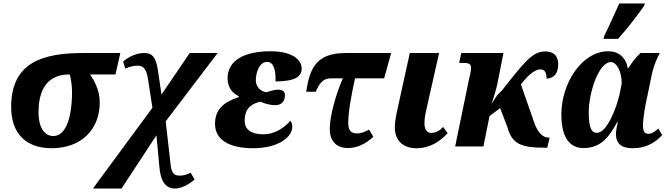

<svg xmlns="http://www.w3.org/2000/svg" viewBox="-20 -840 3823 1101"><path d="M276 10C447 10 552 -99 552 -252C552 -324 519 -381 496 -413H642L670 -536H460C226 -536 44 -484 44 -226C44 -81 123 10 276 10ZM286 -60C237 -60 201 -105 201 -197C201 -364 285 -413 376 -413H380C387 -389 393 -349 393 -316C393 -141 348 -60 286 -60Z M513 241H677L877 -64L894 116C900 198 929 241 984 241C1019 241 1062 219 1096 189L1073 150C1061 158 1033 167 1015 167C972 170 961 143 957 91L930 -144L1228 -536H1068L906 -298L890 -407C878 -503 861 -536 807 -536C763 -536 718 -515 686 -487L699 -446C719 -457 743 -462 761 -463C806 -467 821 -440 830 -378L854 -222Z M1432 10C1578 10 1656 -56 1656 -112C1656 -132 1650 -142 1645 -147C1612 -111 1561 -70 1489 -70C1423 -70 1383 -95 1383 -148C1383 -190 1395 -240 1474 -257C1491 -248 1525 -237 1559 -237C1594 -237 1614 -259 1614 -294C1614 -317 1598 -326 1574 -326C1553 -326 1528 -317 1506 -311C1477 -316 1447 -339 1447 -380C1447 -418 1464 -485 1512 -485C1550 -485 1562 -437 1560 -373C1676 -373 1710 -404 1710 -446C1710 -504 1646 -546 1531 -546C1375 -546 1285 -490 1285 -391C1285 -339 1312 -306 1350 -288L1349 -283C1269 -257 1213 -217 1213 -130C1213 -41 1290 10 1432 10Z M1974 9C2024 9 2075 -12 2121 -56L2096 -97C2073 -83 2050 -75 2028 -75C1993 -75 1977 -92 1977 -135C1977 -201 1996 -300 2016 -391H2183L2223 -536H1965C1800 -536 1757 -458 1736 -314H1791C1808 -356 1829 -391 1878 -391H1946C1903 -292 1871 -171 1871 -102C1871 -19 1921 9 1974 9Z M2367 10C2448 10 2503 -30 2547 -76L2521 -112C2502 -92 2483 -78 2451 -78C2427 -78 2414 -101 2414 -131C2414 -158 2418 -183 2428 -226L2498 -536H2330L2261 -222C2251 -176 2244 -143 2244 -110C2244 -31 2295 10 2367 10Z M3132 -51H3124C3094 -51 3060 -81 3040 -147L2967 -356C3001 -400 3042 -442 3079 -442C3102 -442 3114 -427 3114 -389C3162 -392 3181 -424 3181 -473C3181 -504 3168 -545 3106 -545C3033 -545 2985 -482 2859 -322L2832 -295L2798 -244C2810 -275 2827 -335 2830 -349L2867 -536H2625L2613 -479H2640C2671 -479 2681 -471 2681 -452C2681 -428 2675 -412 2670 -388L2590 0H2752L2787 -174L2848 -220L2890 -110C2916 -14 2969 7 3104 7H3118Z M3440 -617H3524C3577 -677 3624 -736 3674 -807L3678 -820H3531C3500 -752 3476 -697 3445 -634ZM3325 9C3430 9 3474 -59 3519 -139H3523C3502 -60 3503 10 3608 10C3683 10 3739 -22 3777 -66L3755 -103C3733 -84 3720 -73 3698 -73C3686 -73 3667 -74 3667 -121C3667 -148 3673 -192 3683 -246L3704 -346C3720 -425 3725 -460 3763 -536H3653C3625 -511 3604 -481 3582 -448H3580C3569 -512 3527 -546 3468 -546C3318 -546 3199 -365 3199 -183C3199 -61 3241 9 3325 9ZM3403 -78C3375 -78 3356 -101 3356 -195C3356 -304 3411 -484 3484 -484C3515 -484 3546 -430 3545 -361L3534 -304C3514 -215 3459 -78 3403 -78Z"/></svg>

Font: Noto Serif SemiCondensed Extra
Style: Italic
Weight: 800
Width: 4
Italic angle: -12°
Designer: Monotype Design Team
Foundry: Monotype Imaging Inc.
Version: Version 1.901